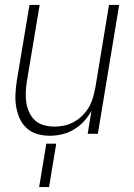

<svg xmlns="http://www.w3.org/2000/svg" viewBox="-20 -540 540 775"><path d="M181 8Q155 8 130.5 1Q106 -6 87.5 -23Q69 -40 59 -63Q49 -86 45 -111Q41 -136 42.5 -162.5Q44 -189 48 -215L99 -520H140L88 -209Q85 -188 84 -166Q83 -144 86.5 -123.5Q90 -103 99 -84.5Q108 -66 122.5 -53Q137 -40 158 -34.5Q179 -29 201 -29Q221 -29 241 -33.5Q261 -38 279.5 -48.5Q298 -59 313.5 -74.5Q329 -90 339.5 -108.5Q350 -127 355.5 -147Q361 -167 365 -187L420 -520H461L375 0H334L349 -93Q337 -70 319 -50.5Q301 -31 278.5 -17.5Q256 -4 231 2Q206 8 181 8ZM138 215 167 40H207L178 215Z"/></svg>

Font: Iosevka SS18 Extralight
Style: Italic
Weight: 200
Italic angle: -9°
Monospace: yes
Designer: Belleve Invis
Foundry: Belleve Invis
Version: Version 25.1.1; ttfautohint (v1.8.4)